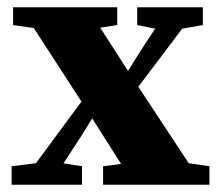

<svg xmlns="http://www.w3.org/2000/svg" viewBox="-20 -509 609 529"><path d="M12 0V-51L100 -62H134L206 -51V0ZM36 -1 253 -295 294 -258H281L200 -128L117 -1ZM264 0V-51L388 -67H447L557 -51V0ZM318 -213 282 -250H293L368 -370L445 -487H525ZM350 0 220 -205 36 -489H220L344 -296L539 0ZM16 -440V-489H303V-440L207 -425H120ZM358 -440V-489H539V-440L460 -426H428Z"/></svg>

Font: Source Serif 4 18pt
Style: Bold
Weight: 700
Designer: Frank Grießhammer
Foundry: Adobe Systems Incorporated
Version: Version 4.004;hotconv 1.0.116;makeotfexe 2.5.65601